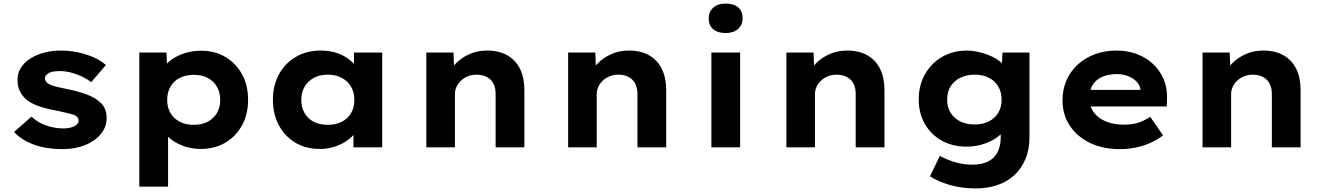

<svg xmlns="http://www.w3.org/2000/svg" viewBox="-20 -825 7421 1075"><path d="M328 10Q240 10 170.5 -15Q101 -40 59 -86L156 -172Q190 -140 237 -123Q284 -106 336 -106Q352 -106 367.5 -109Q383 -112 394.5 -117.5Q406 -123 413 -131Q420 -139 420 -151Q420 -170 396 -181Q379 -187 353 -193Q327 -199 294 -206Q239 -216 197.5 -230.5Q156 -245 128 -267Q104 -288 91 -315Q78 -342 78 -378Q78 -415 97 -445.5Q116 -476 150 -497.5Q184 -519 228 -530.5Q272 -542 320 -542Q368 -542 414 -532.5Q460 -523 501 -505.5Q542 -488 573 -461L491 -365Q469 -382 440 -396Q411 -410 378.5 -418.5Q346 -427 315 -427Q298 -427 282.5 -425Q267 -423 256 -417.5Q245 -412 238.5 -404.5Q232 -397 232 -386Q232 -377 237 -369Q242 -361 252 -356Q266 -347 293.5 -340Q321 -333 363 -325Q424 -312 467 -295.5Q510 -279 536 -256Q557 -240 567 -216.5Q577 -193 577 -165Q577 -114 544.5 -74.5Q512 -35 456.5 -12.5Q401 10 328 10Z M760 220V-531H912L918 -412L888 -421Q895 -453 926 -480Q957 -507 1004.5 -524Q1052 -541 1106 -541Q1184 -541 1243 -505.5Q1302 -470 1335.5 -408.5Q1369 -347 1369 -266Q1369 -186 1335.5 -124Q1302 -62 1242 -26.5Q1182 9 1104 9Q1050 9 1003 -9Q956 -27 924.5 -56Q893 -85 884 -117L921 -131V220ZM1065 -126Q1110 -126 1143 -143.5Q1176 -161 1194.5 -192Q1213 -223 1213 -266Q1213 -308 1194.5 -339.5Q1176 -371 1143.5 -388.5Q1111 -406 1065 -406Q1020 -406 986.5 -389Q953 -372 934.5 -340Q916 -308 916 -266Q916 -223 934.5 -192Q953 -161 986.5 -143.5Q1020 -126 1065 -126Z M1772 9Q1693 9 1634 -26Q1575 -61 1541.5 -123.5Q1508 -186 1508 -266Q1508 -347 1542 -409Q1576 -471 1636.5 -506.5Q1697 -542 1776 -542Q1821 -542 1859 -530.5Q1897 -519 1925.5 -499Q1954 -479 1972.5 -455Q1991 -431 1997 -405H1962V-531H2120V0H1959V-136L1993 -131Q1987 -105 1968 -80Q1949 -55 1919 -35Q1889 -15 1851.5 -3Q1814 9 1772 9ZM1815 -126Q1860 -126 1893.5 -143Q1927 -160 1945.5 -191.5Q1964 -223 1964 -266Q1964 -308 1945.5 -339.5Q1927 -371 1893.5 -389Q1860 -407 1815 -407Q1770 -407 1737 -389Q1704 -371 1685.5 -339.5Q1667 -308 1667 -266Q1667 -223 1685.5 -191.5Q1704 -160 1737 -143Q1770 -126 1815 -126Z M2367 0V-531H2519L2524 -407L2486 -396Q2499 -435 2530.5 -468Q2562 -501 2607.5 -521.5Q2653 -542 2706 -542Q2774 -542 2821 -515Q2868 -488 2892 -438.5Q2916 -389 2916 -321V0H2755V-298Q2755 -333 2742.5 -357Q2730 -381 2705.5 -394Q2681 -407 2649 -407Q2621 -407 2598.5 -397.5Q2576 -388 2560 -372.5Q2544 -357 2535.5 -338Q2527 -319 2527 -299V0H2448Q2415 0 2395 0Q2375 0 2367 0Z M3161 0V-531H3313L3318 -407L3280 -396Q3293 -435 3324.5 -468Q3356 -501 3401.5 -521.5Q3447 -542 3500 -542Q3568 -542 3615 -515Q3662 -488 3686 -438.5Q3710 -389 3710 -321V0H3549V-298Q3549 -333 3536.5 -357Q3524 -381 3499.5 -394Q3475 -407 3443 -407Q3415 -407 3392.5 -397.5Q3370 -388 3354 -372.5Q3338 -357 3329.5 -338Q3321 -319 3321 -299V0H3242Q3209 0 3189 0Q3169 0 3161 0Z M3963 0V-531H4124V0ZM4043 -640Q3998 -640 3973 -661.5Q3948 -683 3948 -723Q3948 -759 3973.5 -782Q3999 -805 4043 -805Q4088 -805 4113 -783.5Q4138 -762 4138 -723Q4138 -686 4112.5 -663Q4087 -640 4043 -640Z M4383 0V-531H4535L4540 -407L4502 -396Q4515 -435 4546.5 -468Q4578 -501 4623.5 -521.5Q4669 -542 4722 -542Q4790 -542 4837 -515Q4884 -488 4908 -438.5Q4932 -389 4932 -321V0H4771V-298Q4771 -333 4758.5 -357Q4746 -381 4721.5 -394Q4697 -407 4665 -407Q4637 -407 4614.5 -397.5Q4592 -388 4576 -372.5Q4560 -357 4551.5 -338Q4543 -319 4543 -299V0H4464Q4431 0 4411 0Q4391 0 4383 0Z M5444 230Q5365 230 5297.5 210.5Q5230 191 5187 162L5242 48Q5264 60 5291.5 71Q5319 82 5352 89.5Q5385 97 5424 97Q5475 97 5510.5 80Q5546 63 5564.5 28.5Q5583 -6 5583 -56V-129L5614 -124Q5606 -92 5574 -65Q5542 -38 5494 -21Q5446 -4 5392 -4Q5313 -4 5253 -37.5Q5193 -71 5158.5 -130.5Q5124 -190 5124 -268Q5124 -348 5159 -409.5Q5194 -471 5255 -506.5Q5316 -542 5396 -542Q5423 -542 5452.5 -535.5Q5482 -529 5510.5 -518.5Q5539 -508 5562.5 -492.5Q5586 -477 5601.5 -458.5Q5617 -440 5619 -419L5586 -411L5593 -531H5744V-59Q5744 12 5721.5 65.5Q5699 119 5659 156Q5619 193 5563.5 211.5Q5508 230 5444 230ZM5438 -128Q5483 -128 5517 -145.5Q5551 -163 5569.5 -194Q5588 -225 5588 -267Q5588 -309 5569.5 -340.5Q5551 -372 5517 -389.5Q5483 -407 5438 -407Q5391 -407 5356 -389.5Q5321 -372 5302 -340.5Q5283 -309 5283 -267Q5283 -225 5302 -194Q5321 -163 5356 -145.5Q5391 -128 5438 -128Z M6251 10Q6154 10 6081.5 -25.5Q6009 -61 5969 -122.5Q5929 -184 5929 -263Q5929 -326 5952 -377Q5975 -428 6016 -465Q6057 -502 6112 -522Q6167 -542 6231 -542Q6293 -542 6345 -522.5Q6397 -503 6435.5 -467Q6474 -431 6495 -382Q6516 -333 6514 -274L6513 -229H6034L6011 -322H6383L6366 -302V-322Q6363 -347 6344.5 -367Q6326 -387 6297 -398.5Q6268 -410 6233 -410Q6188 -410 6153 -395.5Q6118 -381 6098.5 -351Q6079 -321 6079 -275Q6079 -231 6102.5 -198Q6126 -165 6169.5 -146Q6213 -127 6272 -127Q6323 -127 6357.5 -139.5Q6392 -152 6420 -171L6492 -67Q6459 -42 6419.5 -24.5Q6380 -7 6337.5 1.5Q6295 10 6251 10Z M6713 0V-531H6865L6870 -407L6832 -396Q6845 -435 6876.5 -468Q6908 -501 6953.5 -521.5Q6999 -542 7052 -542Q7120 -542 7167 -515Q7214 -488 7238 -438.5Q7262 -389 7262 -321V0H7101V-298Q7101 -333 7088.5 -357Q7076 -381 7051.5 -394Q7027 -407 6995 -407Q6967 -407 6944.5 -397.5Q6922 -388 6906 -372.5Q6890 -357 6881.5 -338Q6873 -319 6873 -299V0H6794Q6761 0 6741 0Q6721 0 6713 0Z"/></svg>

Font: Lexend Exa
Style: Bold
Weight: 700
Designer: Bonnie Shaver-Troup, Thomas Jockin
Foundry: Lexend
Version: Version 1.007